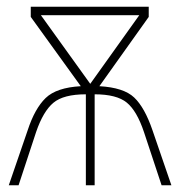

<svg xmlns="http://www.w3.org/2000/svg" viewBox="-20 -548 533 568"><path d="M247 -300 101 -503H392ZM71 -528V-498L219 -293Q147 -289 115 -258Q83 -227 62 -163L6 0H35L87 -158Q108 -219 138 -244Q168 -269 234 -269V0H260V-269Q325 -269 355 -244.5Q385 -220 406 -157L458 0H487L431 -163Q408 -230 377 -259.5Q346 -289 274 -293L420 -498V-528Z"/></svg>

Font: Noto Sans Display SemiCondensed Thin
Style: Regular
Weight: 250
Width: 4
Designer: Monotype Design team
Foundry: Monotype Imaging Inc.
Version: 1.000